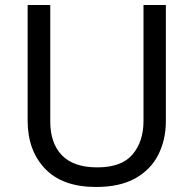

<svg xmlns="http://www.w3.org/2000/svg" viewBox="-20 -734 771 764"><path d="M640 -252Q640 -178 610 -118.5Q580 -59 518.5 -24.5Q457 10 362 10Q229 10 159.5 -62.5Q90 -135 90 -254V-714H180V-251Q180 -164 226.5 -116Q273 -68 367 -68Q464 -68 507.5 -119.5Q551 -171 551 -252V-714H640Z"/></svg>

Font: Noto Sans Ogham
Style: Regular
Weight: 400
Designer: Monotype Design Team
Foundry: Monotype Imaging Inc.
Version: Version 2.001; ttfautohint (v1.8.4.7-5d5b)